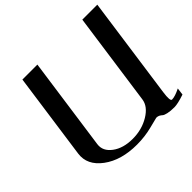

<svg xmlns="http://www.w3.org/2000/svg" viewBox="-180 -941 1133 1133"><g transform="rotate(-45 386.0 -375.0)"><path d="M772.5 -750 682.6 -110.4Q672.9 -42 688.5 -42Q713.9 -42 758.8 -64.5L752.9 -19.5Q694.3 0 667 0Q633.8 0 612.3 -4.9Q590.8 -9.8 584 -16.1Q577.1 -22.5 568.4 -27.3Q559.6 -32.2 546.9 -32.2Q544.9 -32.2 482.9 -16.1Q420.9 0 354.5 0Q223.6 0 141.6 -61Q59.6 -122.1 71.3 -208L147.5 -750H272.5L190.4 -167Q183.6 -115.2 232.9 -78.6Q282.2 -42 360.4 -42Q437.5 -42 498 -78.6Q558.6 -115.2 565.4 -167L647.5 -750Z"/></g></svg>

Font: okolaks
Style: BoldItalic
Weight: 600
Width: 8
Italic angle: -8°
Version: Version 000.6.0